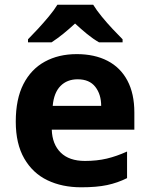

<svg xmlns="http://www.w3.org/2000/svg" viewBox="-20 -786 637 816"><path d="M325 10Q244 10 181.5 -20Q119 -50 83 -112.5Q47 -175 47 -269Q47 -365 79.5 -428.5Q112 -492 170.5 -524Q229 -556 306 -556Q382 -556 437 -527.5Q492 -499 521.5 -443.5Q551 -388 551 -308V-235H200Q202 -173 238 -137.5Q274 -102 341 -102Q392 -102 434 -112Q476 -122 520 -142V-29Q480 -9 435.5 0.5Q391 10 325 10ZM204 -336H410Q410 -385 385 -417Q360 -449 310 -449Q265 -449 237 -420.5Q209 -392 204 -336ZM376 -766Q390 -743 412.5 -715.5Q435 -688 459 -662.5Q483 -637 501 -619V-606H401Q375 -621 350 -641.5Q325 -662 299 -686Q273 -662 249 -642.5Q225 -623 199 -606H99V-619Q118 -638 141.5 -663.5Q165 -689 187.5 -716Q210 -743 224 -766Z"/></svg>

Font: Noto Sans Symbols
Style: Bold
Weight: 700
Version: Version 2.002